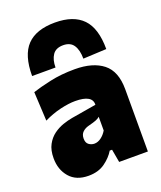

<svg xmlns="http://www.w3.org/2000/svg" viewBox="-144 -862 812 967"><g transform="rotate(-20 262.0 -378.0)"><path d="M163.5 13Q97.5 13 62.2 -28Q27 -69 27 -130Q27 -173.5 42.5 -202.2Q58 -231 82.2 -248.8Q106.5 -266.5 133.5 -275.8Q160.5 -285 183.5 -289L317 -311.5Q319.5 -364 227 -364Q192.5 -364 147.5 -353.5Q102.5 -343 57.5 -321L49.5 -476.5Q87 -489 147 -502.2Q207 -515.5 280 -515.5Q376.5 -515.5 430.8 -472.8Q485 -430 485 -334V0H331L318.5 -70H306Q286.5 -37.5 251.2 -12.2Q216 13 163.5 13ZM246 -129Q264.5 -129 282 -141.8Q299.5 -154.5 312 -175.5V-249Q304.5 -242 292 -236.8Q279.5 -231.5 248 -223.5Q229 -218.5 216 -206Q203 -193.5 203 -171.5Q203 -148.5 216.5 -138.8Q230 -129 246 -129ZM339.5 -550.5Q339.5 -596.5 322.2 -622.8Q305 -649 266.5 -649Q227 -649 209.8 -623.5Q192.5 -598 192.5 -556.5H67Q67 -668 116.2 -719.2Q165.5 -770.5 266.5 -770.5Q365.5 -770.5 415 -719.2Q464.5 -668 464.5 -556.5Z"/></g></svg>

Font: Commissioner ExtraBold
Style: Regular
Weight: 800
Designer: Kostas Bartsokas
Foundry: Kostas Bartsokas
Version: Version 1.000; ttfautohint (v1.8.3)